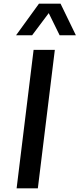

<svg xmlns="http://www.w3.org/2000/svg" viewBox="-20 -1020 431 1040"><path d="M67 -829 191 -1000H308L391 -829H303L244 -949L154 -829ZM70 0 162 -750H277L185 0Z"/></svg>

Font: Orkney Medium
Style: MediumItalic
Weight: 500
Designer: Samuel Oakes and Alfredo Marco Pradil
Foundry: Alfredo Marco Pradil
Version: 1.0; ttfautohint (v1.5)